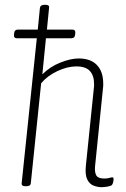

<svg xmlns="http://www.w3.org/2000/svg" viewBox="-20 -772 525 798"><path d="M402 6Q386 6 369 -0.5Q352 -7 342.5 -26.5Q333 -46 337 -84L370 -405Q371 -410 371 -414.5Q371 -419 371 -423Q371 -458 353.5 -477Q336 -496 297 -496Q260 -496 218.5 -476.5Q177 -457 151 -426L108 -10Q107 2 89 2H85Q69 2 70 -10L133 -613H50Q37 -613 38 -627L39 -635Q40 -649 55 -649H137L146 -740Q148 -752 165 -752H169Q186 -752 184 -740L175 -649H281Q294 -649 293 -635L292 -627Q291 -613 276 -613H171L156 -463Q188 -495 231 -512Q274 -529 307 -529Q357 -529 383 -501.5Q409 -474 409 -425Q409 -421 409 -415.5Q409 -410 408 -405L375 -80Q373 -55 380.5 -42.5Q388 -30 413 -30Q427 -30 434.5 -32.5Q442 -35 447 -35Q452 -35 452 -28Q452 -21 450 -13.5Q448 -6 445 -3Q441 1 427 3.5Q413 6 402 6Z"/></svg>

Font: Asap Condensed Condensed Thin
Style: Italic
Weight: 100
Width: 3
Italic angle: -6°
Designer: Pablo Cosgaya
Foundry: Omnibus-Type
Version: Version 3.001; ttfautohint (v1.8.4.7-5d5b)